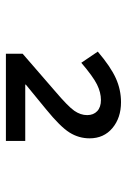

<svg xmlns="http://www.w3.org/2000/svg" viewBox="91 -853 432 654"><g transform="rotate(90 307.0 -526.0)"><path d="M163.1 -330.1V-387.2L290 -497.1Q342.8 -542 357.4 -563.2Q372.1 -584.5 372.1 -606.9Q372.1 -628.4 358.6 -641.1Q345.2 -653.8 320.8 -653.8Q294.9 -653.8 267.8 -640.4Q240.7 -627 193.8 -586.9L155.8 -643.1Q207.5 -687 246.6 -704.6Q285.6 -722.2 328.1 -722.2Q381.3 -722.2 416.3 -692.9Q451.2 -663.6 451.2 -615.2Q451.2 -578.6 431.6 -547.1Q412.1 -515.6 352.1 -466.8L268.1 -397.9V-396H460V-330.1Z"/></g></svg>

Font: IntelOne Mono Medium
Style: Regular
Weight: 500
Designer: Fred Shallcrass
Foundry: Frere-Jones Type LLC
Version: Version 1.200;hotconv 1.1.0;makeotfexe 2.6.0;FJTRelease1.2